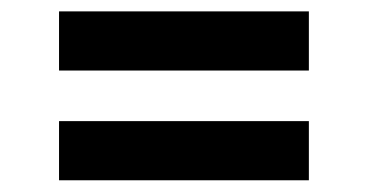

<svg xmlns="http://www.w3.org/2000/svg" viewBox="-20 -520 640 334"><path d="M82.7 -206.4V-309.3H517.3V-206.4ZM82.7 -397.3V-500.2H517.3V-397.3Z"/></svg>

Font: Red Hat Display VF
Style: Regular
Weight: 300
Designer: Pentagram, MCKL
Foundry: Pentagram, MCKL
Version: Version 1.023